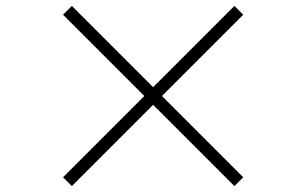

<svg xmlns="http://www.w3.org/2000/svg" viewBox="-20 -694 1040 652"><path d="M224 -62 194 -92 470 -368 194 -644 224 -674 500 -398 776 -674 806 -644 530 -368 806 -92 776 -62 500 -338Z"/></svg>

Font: Noto Serif JP ExtraLight ExtraLight
Style: Regular
Weight: 250
Version: Version 2.003-H1;hotconv 1.1.1;makeotfexe 2.6.0